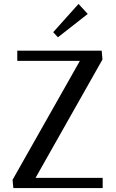

<svg xmlns="http://www.w3.org/2000/svg" viewBox="-20 -958 591 978"><path d="M48 0 44 -42 409 -687 432 -648H68V-700H498L502 -655L139 -13L116 -52H503V0ZM275 -768 251 -794 380 -938 427 -887Z"/></svg>

Font: Sutasoma
Style: Regular
Weight: 400
Designer: Izhar Fathurrohim, Akbar Rohmanto, Arusyal Khofiqoini
Foundry: Kiwari Kolektiv
Version: Version 1.102